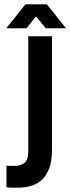

<svg xmlns="http://www.w3.org/2000/svg" viewBox="-20 -868 326 890"><path d="M10 -100Q19 -99 29 -99Q39 -99 48 -99Q74 -99 92.5 -112Q111 -125 111 -166V-700H221V-174Q221 -122 208 -87.5Q195 -53 173 -33.5Q151 -14 122.5 -6Q94 2 63 2Q48 2 36 2Q24 2 10 0ZM9 -737 98 -848H197L286 -737H192L147 -792L103 -737Z"/></svg>

Font: Bebas Neue
Style: Regular
Weight: 400
Designer: Ryoichi Tsunekawa
Foundry: Ryoichi Tsunekawa
Version: Version 1.300